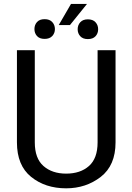

<svg xmlns="http://www.w3.org/2000/svg" viewBox="-20 -973 688 1002"><path d="M489.3 -710.9H583V-230Q583 -109.9 505.9 -50Q428.7 9.8 325.2 9.8Q216.3 9.8 142.3 -50Q68.4 -109.9 68.4 -230V-710.9H161.6V-230Q161.6 -146.5 206.8 -106.7Q252 -66.9 325.2 -66.9Q399.4 -66.9 444.3 -106.7Q489.3 -146.5 489.3 -230ZM286.6 -842.3 350.6 -952.6H434.1L345.2 -842.3ZM212.9 -873Q238.8 -873 252.7 -857.9Q266.6 -842.8 266.6 -821.3Q266.6 -799.8 252.7 -784.9Q238.8 -770 212.9 -770Q186.5 -770 173.1 -784.9Q159.7 -799.8 159.7 -821.3Q159.7 -842.8 173.1 -857.9Q186.5 -873 212.9 -873ZM438.5 -872.1Q464.8 -872.1 478.5 -856.9Q492.2 -841.8 492.2 -820.3Q492.2 -798.8 478.5 -783.9Q464.8 -769 438.5 -769Q412.6 -769 398.9 -783.9Q385.3 -798.8 385.3 -820.3Q385.3 -841.8 398.9 -856.9Q412.6 -872.1 438.5 -872.1Z"/></svg>

Font: Roboto21382017
Style: Regular
Weight: 400
Designer: Christian Robertson
Foundry: Google
Version: Version 2.138; 2017